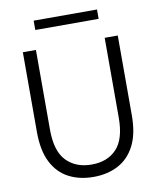

<svg xmlns="http://www.w3.org/2000/svg" viewBox="-93 -932 839 1012"><g transform="rotate(-10 326.0 -426.0)"><path d="M72 0ZM72 0ZM326 7Q251 7 193.5 -23Q136 -53 104 -116Q72 -179 72 -278V-705H142V-278Q142 -163 192.5 -111Q243 -59 327 -59Q412 -59 461 -111Q510 -163 510 -278V-705H580V-278Q580 -179 547.5 -116Q515 -53 457.5 -23Q400 7 326 7ZM496 -809H157V-859H496Z"/></g></svg>

Font: Ulagadi Sans Light
Style: Regular
Weight: 300
Designer: Ninad Kale (Devanagari), Jonny Pinhorn (Latin)
Foundry: Indian Type Foundry
Version: Version 3.01;March 29, 2020;FontCreator 12.0.0.2522 64-bit; 